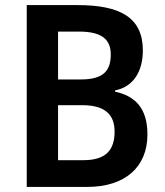

<svg xmlns="http://www.w3.org/2000/svg" viewBox="-20 -800 648 754"><path d="M284 -780H85V-66H323C470 -66 559 -143 559 -272C559 -376 510 -423 432 -440V-445C504 -459 541 -520 541 -602C541 -732 451 -780 284 -780ZM297 -488H208V-676H289C375 -676 415 -649 415 -586C415 -520 384 -488 297 -488ZM208 -387H302C395 -387 430 -348 430 -283C430 -212 397 -171 308 -171H208Z"/></svg>

Font: Noto Sans Malayalam UI SemiCondensed SemiBold
Style: Regular
Weight: 600
Width: 4
Designer: Jelle Bosma - Monotype Design Team
Foundry: Monotype Imaging Inc.
Version: Version 2.104